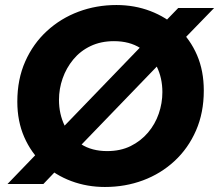

<svg xmlns="http://www.w3.org/2000/svg" viewBox="-20 -733 873 765"><path d="M275 -126 210 -204 565 -572 632 -496ZM10 0 145 -140 216 -66 153 0ZM700 -564 629 -638 690 -701H833ZM398 12Q327 12 264 -11.5Q201 -35 152.5 -79.5Q104 -124 76.5 -187Q49 -250 49 -328Q49 -417 80.5 -488Q112 -559 167 -609.5Q222 -660 293 -686.5Q364 -713 444 -713Q516 -713 579 -689Q642 -665 690 -620.5Q738 -576 765 -513.5Q792 -451 792 -372Q792 -284 761 -213Q730 -142 675.5 -91.5Q621 -41 550 -14.5Q479 12 398 12ZM407 -131Q460 -131 500.5 -151Q541 -171 569.5 -204.5Q598 -238 612.5 -280Q627 -322 627 -366Q627 -422 604.5 -468Q582 -514 539 -541.5Q496 -569 434 -569Q382 -569 341 -549.5Q300 -530 272 -496Q244 -462 229.5 -420.5Q215 -379 215 -335Q215 -279 237.5 -232.5Q260 -186 303 -158.5Q346 -131 407 -131Z"/></svg>

Font: MuseoModerno Thin
Style: Bold Italic
Weight: 700
Italic angle: -9°
Version: Version 1.003